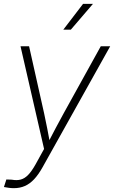

<svg xmlns="http://www.w3.org/2000/svg" viewBox="-35 -769 591 995"><path d="M-14.6 200.2 -2 161.1 25.9 162.1Q51.3 167 72 161.6Q92.8 156.2 111.1 137.2Q129.4 118.2 148.9 83.5L193.4 2.9L71.3 -529.3H115.7L193.4 -182.6Q202.1 -143.1 209.7 -103.5Q217.3 -64 224.6 -24.4H211.4Q231.9 -64 252.7 -103.5Q273.4 -143.1 295.4 -182.6L487.3 -529.3H536.1L185.1 98.6Q164.1 136.2 141.8 159.9Q119.6 183.6 94 194.8Q68.4 206.1 37.1 206.1Q22.5 206.1 10.5 204.3Q-1.5 202.6 -14.6 200.2ZM293 -615.2 395.5 -749H446.8L332 -615.2Z"/></svg>

Font: Inter 24pt ExtraLight
Style: Italic
Weight: 250
Italic angle: -9.3988°
Version: Version 4.001;git-66647c0bb